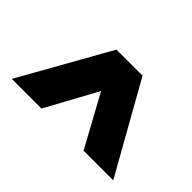

<svg xmlns="http://www.w3.org/2000/svg" viewBox="-70 -943 760 760"><g transform="rotate(45 310.0 -562.5)"><path d="M594 -375 383 -750H237L26 -375H192L310 -591L428 -375Z"/></g></svg>

Font: Bounded
Style: Bold
Weight: 700
Designer: Vlad Churkin
Version: Version 3.0